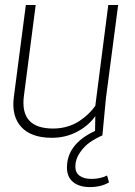

<svg xmlns="http://www.w3.org/2000/svg" viewBox="-20 -550 550 780"><path d="M85 -529.8H125L77.1 -160.2Q60.1 -27.8 195.8 -27.8Q227.1 -27.8 255.1 -36.4Q283.2 -44.9 304.4 -59.6Q325.7 -74.2 340.6 -88.9Q355.5 -103.5 367.2 -120.1L419.9 -529.8H460L410.2 -149.9L396 0Q368.2 12.2 345.2 28.1Q322.3 43.9 304.2 70.6Q286.1 97.2 286.1 127Q286.1 151.4 303.5 164.1Q320.8 176.8 352.1 176.8Q386.7 176.8 415 163.1L422.9 190.9Q391.1 210 345.2 210Q301.8 210 276.9 189.5Q252 168.9 252 130.9Q252 34.7 366.2 -18.1L367.2 -78.1Q338.9 -38.6 292.5 -14.4Q246.1 9.8 190.9 9.8Q106.9 9.8 66.7 -33.9Q26.4 -77.6 36.1 -154.8Z"/></svg>

Font: Cooper Hewitt
Style: Light Italic
Weight: 704
Designer: Village Type and Design LLC
Foundry: Cooper Hewitt Smithsonian Design Museum
Version: 1.000